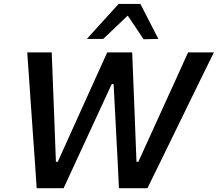

<svg xmlns="http://www.w3.org/2000/svg" viewBox="-20 -988 1143 1008"><path d="M172.5 0Q169 -53 165 -113.5Q160.5 -173.5 157 -226L141.5 -446.5Q137.5 -507 132.5 -578.5Q127 -650 123 -713H251.5Q254.5 -640.5 257.5 -559.5Q260.5 -478.5 263.5 -405L273.5 -139H283.5L406.5 -411.5Q438 -481 474.5 -562Q511 -643 543 -713H674Q677 -639 680 -561Q683 -483 686 -410L696.5 -139H706.5L830 -410.5Q862.5 -481.5 898.8 -561.2Q935 -641 967.5 -713H1103Q1071.5 -649.5 1037.2 -579.5Q1003 -509.5 974 -450L864.5 -225.5Q838.5 -172.5 809 -112Q779 -51 754 0H604.5Q601 -68 597.5 -143.5Q593.5 -219 590 -287L576.5 -546.5H566.5L446.5 -287Q415.5 -220 380.2 -143.5Q345 -67 314 0ZM733.5 -782Q713.5 -812.5 692.5 -843.8Q671.5 -875 650.5 -906Q617.5 -875 586 -844.5Q554 -814 521.5 -783.5H436Q478.5 -830.5 519.5 -875.8Q560.5 -921 603 -967.5H717Q740.5 -921 764.5 -875Q788.5 -829 811.5 -783.5Z"/></svg>

Font: Heraclito Medium
Style: Italic
Weight: 500
Italic angle: -12°
Designer: Kostas Bartsokas (font) & Cristiano Sobral (main changes)
Foundry: Kostas Bartsokas (font) & Cristiano Sobral (main changes)
Version: Version 1.00;July 8, 2020;FontCreator 13.0.0.2655 64-bit